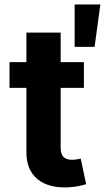

<svg xmlns="http://www.w3.org/2000/svg" viewBox="-20 -820 465 848"><path d="M350.5 -545.5H247.9V-676.1H96.6V-545.5H22V-431.8H96.6V-147.7C95.9 -40.8 168.7 12.1 278.4 7.5C317.5 6 345.2 -1.8 360.4 -6.7L336.6 -119.3C329.2 -117.9 313.2 -114.3 299 -114.3C268.8 -114.3 247.9 -125.7 247.9 -167.6V-431.8H350.5ZM309.7 -612.9H397.7L423.3 -800.4H309.7Z"/></svg>

Font: Karasuma Gothic
Style: Bold
Weight: 700
Designer: Rasmus Andersson / Ryoko Nishizuka
Foundry: Genbu
Version: Version 1.00